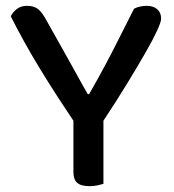

<svg xmlns="http://www.w3.org/2000/svg" viewBox="-20 -633 596 659"><path d="M330 -211H237Q210 -251 179.5 -298Q149 -345 119 -394Q89 -443 63 -490Q37 -537 17 -577Q23 -590 37 -601.5Q51 -613 73 -613Q97 -613 111 -601.5Q125 -590 139 -564Q148 -547 163 -521Q178 -495 194.5 -465Q211 -435 228 -405Q245 -375 258.5 -350Q272 -325 281 -310H286Q317 -364 342.5 -412Q368 -460 391.5 -507Q415 -554 440 -603Q449 -608 461 -610.5Q473 -613 483 -613Q506 -613 519.5 -601.5Q533 -590 533 -569Q533 -558 519.5 -528.5Q506 -499 480 -453.5Q454 -408 416.5 -346.5Q379 -285 330 -211ZM232 -255H335V-2Q329 0 315.5 3Q302 6 288 6Q258 6 245 -5.5Q232 -17 232 -42Z"/></svg>

Font: Baloo Bhaijaan 2 Medium
Style: Regular
Weight: 500
Designer: Sanskriti Dholi, Noopur Datye and Ek Type
Foundry: Ek Type
Version: Version 1.701